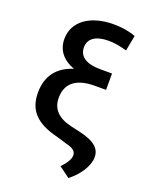

<svg xmlns="http://www.w3.org/2000/svg" viewBox="-168 -830 893 1116"><g transform="rotate(20 278.5 -272.0)"><path d="M456.7 -618.6 475.1 -714.5C436.8 -729.4 388.1 -737.2 338.1 -737.2C192.8 -737.2 96.9 -667.3 96.9 -559.7C96.9 -490.4 136.7 -441.1 208.5 -414.8C110.8 -383.9 59.3 -316.1 59.3 -213.8C59.3 -104 119 -41.9 254.6 -9.2L312.9 8.5C358.7 19.5 377.1 33.7 377.1 60C377.1 78.1 367.2 103.7 328.8 143.5L395.6 192.8C455.3 146.7 496.8 82.7 497.9 28.4C498.2 -25.9 460.2 -60.7 364.3 -82.4L307.9 -95.2C224.1 -114.7 183.2 -158.7 183.2 -226.6C183.2 -317.5 244 -363.6 355.8 -363.6H426.1V-464.8H353.7C268.1 -464.8 220.5 -495 220.5 -552.6C220.5 -606.9 264.9 -637.1 343.4 -637.1C378.2 -637.1 410.2 -631.7 456.7 -618.6Z"/></g></svg>

Font: Magic Ui Pro Semi Bold
Style: Regular
Weight: 600
Designer: Stefan Endress, Andreas Faust
Version: Version 1.000;FEAKit 1.0